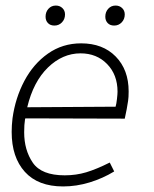

<svg xmlns="http://www.w3.org/2000/svg" viewBox="-20 -661 553 691"><path d="M70 -231Q67 -213 67 -185Q67 -121 98 -75.5Q129 -30 213 -30Q254 -30 290.5 -41Q327 -52 375 -76L391 -44Q350 -19 302.5 -4.5Q255 10 207 10Q117 10 69.5 -42.5Q22 -95 22 -186Q22 -210 25 -235Q35 -308 67.5 -369.5Q100 -431 152.5 -468Q205 -505 272 -505Q350 -505 396.5 -457.5Q443 -410 443 -332Q443 -310 441 -298Q437 -270 429 -234L71 -235ZM78 -275 396 -277Q399 -287 401 -305Q403 -323 403 -331Q403 -392 365.5 -430.5Q328 -469 270 -469Q205 -469 152.5 -418Q100 -367 78 -275ZM144 -601Q144 -618 154.5 -629.5Q165 -641 181 -641Q195 -641 204.5 -632Q214 -623 214 -609Q214 -592 203 -580.5Q192 -569 176 -569Q161 -569 152.5 -578Q144 -587 144 -601ZM359 -601Q359 -618 369.5 -629.5Q380 -641 396 -641Q410 -641 419.5 -632Q429 -623 429 -609Q429 -592 418 -580.5Q407 -569 391 -569Q376 -569 367.5 -578Q359 -587 359 -601Z"/></svg>

Font: Bellota Text Light
Style: Italic
Weight: 300
Italic angle: -7.5°
Designer: Kemie Guaida
Foundry: Kemie Guaida
Version: Version 4.001